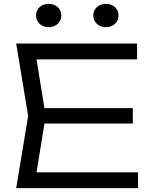

<svg xmlns="http://www.w3.org/2000/svg" viewBox="-20 -976 791 996"><path d="M669 -415V-335H158V-415ZM217 -375 160 -23 110 -82H696V0H64L126 -375L64 -750H691V-668H110L160 -727ZM232 -835Q204 -835 185.5 -852.5Q167 -870 167 -896Q167 -922 185.5 -939Q204 -956 232 -956Q261 -956 279.5 -939Q298 -922 298 -896Q298 -870 279.5 -852.5Q261 -835 232 -835ZM530 -835Q501 -835 482.5 -852.5Q464 -870 464 -896Q464 -922 482.5 -939Q501 -956 530 -956Q558 -956 576.5 -939Q595 -922 595 -896Q595 -870 576.5 -852.5Q558 -835 530 -835Z"/></svg>

Font: Unbounded Light
Style: Regular
Weight: 300
Designer: Luke Prowse, Jean-Baptiste Morizot, Fátima Lázaro, Florian Runge
Foundry: NaN
Version: Version 1.700